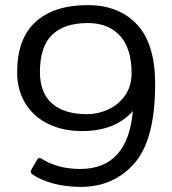

<svg xmlns="http://www.w3.org/2000/svg" viewBox="-20 -715 673 750"><path d="M108 -33Q100 -39 100 -44Q100 -47 104 -55L125 -91Q129 -98 134 -98Q139 -98 144 -94Q207 -55 293 -55Q479 -55 499 -281Q429 -203 301 -203Q225 -203 167.5 -231.5Q110 -260 78.5 -312Q47 -364 47 -433Q47 -564 119 -629.5Q191 -695 323 -695Q444 -695 515 -619.5Q586 -544 586 -387Q586 -169 505 -77Q424 15 296 15Q238 15 189 2Q140 -11 108 -33ZM494 -429Q494 -526 448.5 -575.5Q403 -625 323 -625Q231 -625 183.5 -579Q136 -533 136 -434Q136 -352 183.5 -310.5Q231 -269 320 -269Q362 -269 402 -287Q442 -305 468 -341.5Q494 -378 494 -429Z"/></svg>

Font: Mitr Light
Style: Regular
Weight: 300
Designer: Thanarat Vachiruckul
Foundry: Cadson Demak
Version: Version 1.003